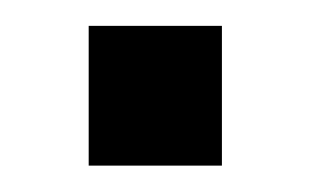

<svg xmlns="http://www.w3.org/2000/svg" viewBox="-20 -346 238 147"><path d="M47.9 -326.2H149.9V-219.2H47.9Z"/></svg>

Font: D-DIN Exp
Style: Regular
Weight: 400
Width: 7
Designer: Charles Nix
Foundry: Datto Inc.
Version: Version 1.00